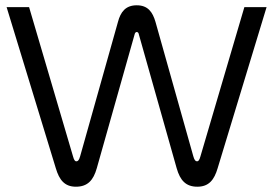

<svg xmlns="http://www.w3.org/2000/svg" viewBox="-20 -697 1033 726"><path d="M346 -61 489 -567C490 -573 494 -576 497 -576C501 -576 504 -573 505 -567L648 -61C661 -15 683 9 726 9C770 9 790 -17 803 -61L988 -670H904L738 -106C734 -91 730 -87 725 -87C719 -87 715 -92 711 -106L568 -614C557 -652 539 -677 497 -677C455 -677 436 -652 426 -614L283 -106C279 -92 275 -87 269 -87C263 -87 260 -92 256 -106L90 -670H5L191 -61C204 -17 224 9 267 9C311 9 333 -15 346 -61Z"/></svg>

Font: LT Wave Light
Style: Regular
Weight: 300
Designer: Daniel Lyons
Version: Version 2.5 (Glyphs App)